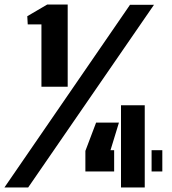

<svg xmlns="http://www.w3.org/2000/svg" viewBox="-106 -821 754 841"><path d="M75.5 -441V-714H15.5L13.5 -750L100.5 -801H190.5V-441ZM-86.5 0 463.5 -800H568.5L17.5 0ZM268 -70V-160L315 -284H415L378 -163H394V-70ZM424 0V-360H528V0ZM558 -70V-163H605V-70Z"/></svg>

Font: Big Shoulders Stencil Text Thin Black
Style: Regular
Weight: 900
Version: Version 2.001